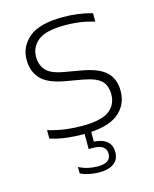

<svg xmlns="http://www.w3.org/2000/svg" viewBox="-113 -624 726 903"><g transform="rotate(-15 250.0 -173.0)"><path d="M234.5 9Q189 9 149.5 4Q110 -1 71.5 -13V-54Q118 -40.5 156.8 -35.5Q195.5 -30.5 237 -30.5Q330 -30.5 368.5 -59.2Q407 -88 407 -139Q407 -181 383.5 -204.8Q360 -228.5 296 -240L211 -255Q131.5 -269 97.8 -305Q64 -341 64 -398Q64 -462.5 115 -505.5Q166 -548.5 281.5 -548.5Q354.5 -548.5 422.5 -529.5V-488.5Q383 -500 350.5 -504.5Q318 -509 282 -509Q185.5 -509 148 -478Q110.5 -447 110.5 -399.5Q110.5 -363 132 -336.2Q153.5 -309.5 217 -298L302 -283Q382.5 -269 418 -235.5Q453.5 -202 453.5 -143Q453.5 -73.5 400.5 -32.2Q347.5 9 234.5 9ZM259 201.5Q235.5 201.5 210 196.5Q184.5 191.5 167 182V151Q191 163 213.8 167.8Q236.5 172.5 258.5 172.5Q322.5 172.5 322.5 127.5Q322.5 82.5 257.5 82.5H237.5V-10H270V55Q310.5 57 332.8 75.8Q355 94.5 355 128.5Q355 164 329.5 182.8Q304 201.5 259 201.5Z"/></g></svg>

Font: Encode Sans Expanded ExtraLight
Style: Regular
Weight: 200
Width: 7
Designer: Multiple Designers
Foundry: Impallari Type
Version: Version 3.000; ttfautohint (v1.8.3) -l 8 -r 50 -G 200 -x 14 